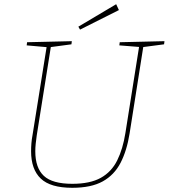

<svg xmlns="http://www.w3.org/2000/svg" viewBox="-20 -888 803 914"><path d="M550 -687 763 -692 761 -677 654 -663 663 -671 597 -253Q584 -171 554 -113Q524 -55 469 -24.5Q414 6 324 6Q220 6 174 -38Q128 -82 128 -168Q128 -186 129.5 -205.5Q131 -225 135 -246L203 -671L209 -663L107 -672L109 -687L322 -692L320 -677L215 -663L223 -671L155 -244Q152 -223 150 -204Q148 -185 148 -168Q148 -89 188.5 -51Q229 -13 324 -13Q409 -13 460 -41.5Q511 -70 538 -124.5Q565 -179 577 -255L643 -671L649 -664L548 -672ZM361 -747 353 -761 533 -868 546 -840Z"/></svg>

Font: Bitter Thin Thin
Style: Italic
Weight: 250
Italic angle: -9°
Version: Version 2.002